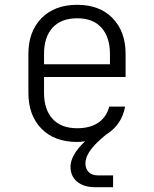

<svg xmlns="http://www.w3.org/2000/svg" viewBox="-20 -580 640 798"><path d="M375 198Q328 198 300.5 175Q273 152 273 113Q273 90 287.5 63.5Q302 37 334 7Q317 10 301 10Q206 10 152 -45.5Q98 -101 98 -194V-356Q98 -449 152.5 -504.5Q207 -560 301 -560Q394 -560 448 -504.5Q502 -449 502 -356V-260H163V-194Q163 -125 198.5 -86Q234 -47 301 -47Q355 -47 389 -70.5Q423 -94 434 -137H500Q486 -60 420 -20L397 0Q335 55 335 99Q335 122 349 135.5Q363 149 387 149H450V198ZM163 -313H437V-356Q437 -425 402 -464.5Q367 -504 301 -504Q234 -504 198.5 -465Q163 -426 163 -356Z"/></svg>

Font: Tiny ExtraLight
Style: Regular
Weight: 200
Monospace: yes
Designer: Philipp Nurullin, Konstantin Bulenkov
Foundry: JetBrains
Version: Version 2.251; ttfautohint (v1.8.4.7-5d5b)